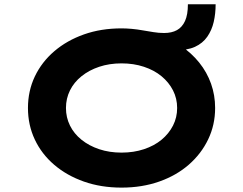

<svg xmlns="http://www.w3.org/2000/svg" viewBox="-20 -845 1108 875"><path d="M533.9 10Q440.3 10 362.3 -17.5Q284.3 -45 227 -94Q169.7 -143 138.6 -209.1Q107.4 -275.1 107.4 -352.9Q107.4 -430.6 138.8 -496.7Q170.3 -562.7 227.6 -611.7Q284.9 -660.7 362.6 -688.2Q440.3 -715.7 533.9 -715.7Q554.5 -715.7 580.1 -713.5Q605.6 -711.2 630.8 -706.6Q655.3 -702.6 679.3 -698.6Q703.3 -694.6 727.9 -694.6Q762.6 -694.6 786.4 -707.7Q810.3 -720.9 823.3 -749.5Q836.3 -778 836.3 -825.5H962.7Q962.7 -783.2 954 -745.2Q945.3 -707.3 924.6 -677.6Q903.9 -647.9 868.6 -631.6Q833.2 -615.4 779 -616.6L803.7 -636.5Q852.4 -603.9 887.8 -559.9Q923.2 -515.9 941.8 -463.5Q960.4 -411.1 960.4 -352.9Q960.4 -276.1 928.8 -210.1Q897.2 -144 840.4 -94.5Q783.6 -45 705.3 -17.5Q627.1 10 533.9 10ZM533.9 -149.5Q589.2 -149.5 635.9 -165Q682.7 -180.5 716.1 -208.1Q749.6 -235.7 768.5 -272.8Q787.3 -309.8 787.3 -352.9Q787.3 -396 768.5 -433Q749.6 -470 716.1 -497.6Q682.7 -525.2 635.9 -540.7Q589.2 -556.2 533.9 -556.2Q478.7 -556.2 432.2 -540.7Q385.8 -525.2 351.5 -497.6Q317.2 -470 298.9 -433Q280.6 -396 280.6 -352.9Q280.6 -309.8 298.9 -272.8Q317.2 -235.7 351.5 -208.1Q385.8 -180.5 432.2 -165Q478.7 -149.5 533.9 -149.5Z"/></svg>

Font: Lexend Tera
Style: Regular
Weight: 400
Designer: Bonnie Shaver-Troup, Thomas Jockin
Foundry: Lexend
Version: Version 1.007